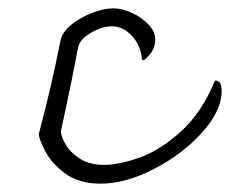

<svg xmlns="http://www.w3.org/2000/svg" viewBox="-20 -435 551 460"><path d="M73 -114Q103 -227 125 -338Q129 -358 150.5 -375.5Q172 -393 200.5 -404Q229 -415 251 -415Q273 -415 296.5 -404Q320 -393 336 -376Q352 -359 352 -340Q352 -312 325 -291L320 -292Q318 -325 296.5 -348.5Q275 -372 248 -372Q225 -372 198 -356.5Q171 -341 167 -321Q151 -237 142 -196L126 -121Q126 -108 137.5 -88.5Q149 -69 172 -54.5Q195 -40 229 -40Q265 -40 314.5 -57.5Q364 -75 414 -120.5Q464 -166 495 -242Q505 -242 508 -235Q511 -228 511 -216Q511 -170 464.5 -118Q418 -66 349.5 -30.5Q281 5 221 5Q169 5 136 -19.5Q103 -44 88 -73.5Q73 -103 73 -114Z"/></svg>

Font: Charmonman
Style: Regular
Weight: 400
Designer: Ekaluck Peanpanawate
Foundry: Cadson Demak Co.,Ltd.
Version: Version 1.000; ttfautohint (v1.6)